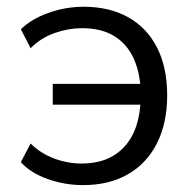

<svg xmlns="http://www.w3.org/2000/svg" viewBox="-20 -531 560 560"><path d="M222.8 8.9Q168.9 8.9 118.8 -8.9Q68.7 -26.7 40.8 -58.2L69.3 -112.4Q98.9 -83.1 138.2 -68.6Q177.5 -54 218.6 -54Q297.5 -54 342.7 -103Q387.9 -152 390.3 -243.3L401.2 -225.7H133.9V-286.3H401.7L390.3 -268.6Q387.9 -322 368.9 -362.6Q349.8 -403.3 312.7 -426Q275.5 -448.8 218.6 -448.8Q179.5 -448.8 139.4 -434.7Q99.3 -420.7 69.3 -390.4L40.8 -445.6Q72.2 -476.2 122.1 -493.7Q171.9 -511.3 223.8 -511.3Q298.9 -511.3 353.7 -480.8Q408.4 -450.3 438 -392.4Q467.6 -334.4 467.6 -252.9Q467.6 -171.5 437.5 -112.5Q407.4 -53.5 352.4 -22.3Q297.4 8.9 222.8 8.9Z"/></svg>

Font: Mulish ExtraLight
Style: Regular
Weight: 200
Designer: Vernon Adams
Foundry: Vernon Adams
Version: Version 3.603